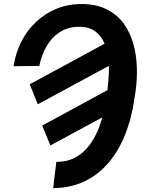

<svg xmlns="http://www.w3.org/2000/svg" viewBox="-20 -742 752 975"><path d="M179.7 -407.2 48.8 -405.8Q59.1 -473.1 88.6 -531Q118.2 -588.9 164.1 -631.8Q210 -674.8 269.5 -698.5Q329.1 -722.2 398.9 -721.7Q472.2 -720.2 523.7 -693.8Q575.2 -667.5 607.7 -623Q640.1 -578.6 656.2 -522.2Q672.4 -465.8 674.8 -403.8Q677.2 -341.8 668.9 -281.2L660.2 -226.1Q649.9 -158.2 628.4 -93.8Q606.9 -29.3 573.5 25.9Q540 81.1 493.7 122.8Q447.3 164.6 386.7 188.5Q326.2 212.4 250 213.4L266.1 80.1Q315.9 80.1 353.8 62Q391.6 43.9 419.7 12.5Q447.8 -19 467 -58.6Q486.3 -98.1 498.3 -141.4Q510.3 -184.6 516.6 -226.1L525.4 -282.7Q529.8 -316.9 532.2 -359.1Q534.7 -401.4 529.8 -444.1Q524.9 -486.8 509.8 -522.9Q494.6 -559.1 464.8 -581.8Q435.1 -604.5 387.2 -606Q342.3 -607.4 307.1 -591.6Q272 -575.7 246.3 -547.6Q220.7 -519.5 204.1 -483.2Q187.5 -446.8 179.7 -407.2ZM130.9 -314 531.2 -530.8 572.8 -429.2 171.9 -212.4ZM194.3 -104.5 592.3 -320.3 631.8 -217.3 235.8 -3.4Z"/></svg>

Font: Roboto
Style: Bold Italic
Weight: 700
Italic angle: -12°
Designer: Christian Robertson
Foundry: Google
Version: Version 3.0